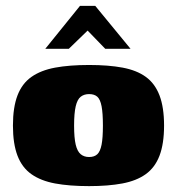

<svg xmlns="http://www.w3.org/2000/svg" viewBox="-20 -626 602 653"><path d="M283 7Q216 7 167.5 -2Q119 -11 87 -33.5Q55 -56 39.5 -96.5Q24 -137 24 -199Q24 -261 39.5 -301.5Q55 -342 87 -364.5Q119 -387 167.5 -396Q216 -405 283 -405Q349 -405 397 -396Q445 -387 476 -364.5Q507 -342 522.5 -301.5Q538 -261 538 -199Q538 -137 522.5 -96.5Q507 -56 475.5 -33.5Q444 -11 396 -2Q348 7 283 7ZM283 -92Q301 -92 311 -101.5Q321 -111 325.5 -134Q330 -157 330 -199Q330 -241 325.5 -264.5Q321 -288 311 -297Q301 -306 283 -306Q266 -306 254.5 -297Q243 -288 237.5 -264.5Q232 -241 232 -199Q232 -157 237.5 -134Q243 -111 254.5 -101.5Q266 -92 283 -92ZM134 -460 252 -606H304L424 -460H338L278 -522L214 -460Z"/></svg>

Font: Genos Black
Style: Regular
Weight: 900
Designer: Robert E. Leuschke
Foundry: Robert E. Leuschke
Version: Version 1.010